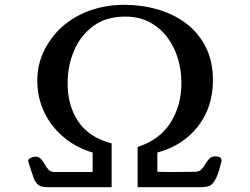

<svg xmlns="http://www.w3.org/2000/svg" viewBox="-20 -780 1040 798"><path d="M901 -111Q901 -124 892.5 -127Q884 -130 874 -130Q859 -130 850 -120.5Q841 -111 833.5 -98Q826 -85 816.5 -75.5Q807 -66 791 -66Q766 -66 740.5 -65.5Q715 -65 690 -65L634 -66V-146Q741 -175 803 -255Q865 -335 865 -446Q865 -526 835 -585Q805 -644 753 -683Q701 -722 635 -741Q569 -760 496 -760Q428 -760 365 -740Q302 -720 251 -679.5Q200 -639 167 -577Q135 -516 135 -446Q135 -374 164 -313.5Q193 -253 245 -209.5Q297 -166 365 -146V-65H207Q191 -65 182 -74.5Q173 -84 166 -97Q159 -110 150 -119.5Q141 -129 125 -129Q120 -129 108.5 -124Q97 -119 97 -112Q97 -111 100.5 -99Q104 -87 109 -72.5Q114 -58 118 -46Q122 -34 123 -32Q134 -13 146 -7.5Q158 -2 179 -2H444V-184Q351 -208 306 -274Q261 -340 261 -434Q261 -507 288 -570Q315 -633 368 -672Q421 -711 500 -711Q558 -711 601.5 -688Q645 -665 674.5 -626Q704 -587 719 -538Q734 -489 734 -436Q734 -342 689 -270.5Q644 -199 552 -169V-2H811Q839 -2 852 -8Q865 -14 878 -39Q886 -56 891 -73.5Q896 -91 900 -108Q900 -109 900.5 -109.5Q901 -110 901 -111Z"/></svg>

Font: UoqMunThenKhung
Style: Regular
Weight: 400
Designer: Font-Kai, 金井和夫, 宇文滿月
Foundry: Kazuo Kanai, Moonlit Owen
Version: Version 1.197